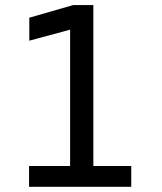

<svg xmlns="http://www.w3.org/2000/svg" viewBox="-20 -740 640 760"><path d="M95 -83H257.5V-622.5L96 -579V-670L270 -720H349.5V-83H499.5V-0.5H95Z"/></svg>

Font: Cns Manrope Med
Style: Regular
Weight: 500
Designer: Mikhail Sharanda
Foundry: Mikhail Sharanda
Version: Version 4.504